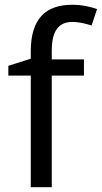

<svg xmlns="http://www.w3.org/2000/svg" viewBox="-20 -785 427 805"><path d="M332 -468V-536H197V-571C197 -655 225 -693 284 -693C313 -693 342 -685 364 -678L387 -747C361 -756 325 -765 283 -765C173 -765 109 -708 109 -570V-539L15 -509V-468H109V0H197V-468Z"/></svg>

Font: Noto Sans Brahmi
Style: Regular
Weight: 400
Designer: Monotype Design Team
Foundry: Monotype Imaging Inc.
Version: Version 2.004